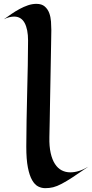

<svg xmlns="http://www.w3.org/2000/svg" viewBox="-50 -964 483 1007"><path d="M413.1 -89.8Q364.3 -56.2 331.1 -34.4Q297.9 -12.7 273.2 0.2Q248.5 13.2 228.8 18.1Q209 22.9 187 22.9Q168 22.9 150.1 13.9Q132.3 4.9 118.4 -19.3Q104.5 -43.5 96.2 -85.7Q87.9 -127.9 87.9 -194.8Q87.9 -260.7 89.4 -333Q90.8 -405.3 92.5 -478Q94.2 -550.8 95.7 -620.6Q97.2 -690.4 97.2 -751Q97.2 -810.5 79.1 -843.8Q61 -877 23.9 -877Q12.7 -877 -1 -873.8Q-14.6 -870.6 -29.8 -862.8Q-10.7 -876.5 10.3 -890.9Q31.2 -905.3 53 -917Q74.7 -928.7 96.9 -936.3Q119.1 -943.8 141.1 -943.8Q168.9 -943.8 184.8 -929.9Q200.7 -916 208.3 -895.5Q215.8 -875 217.5 -850.8Q219.2 -826.7 219.2 -806.2Q218.8 -774.9 218 -731Q217.3 -687 216.3 -636.5Q215.3 -585.9 214.4 -531.7Q213.4 -477.5 212.4 -425.5Q211.4 -373.5 210.7 -326.7Q210 -279.8 209 -244.1Q208 -196.3 215.8 -161.4Q223.6 -126.5 238.3 -104Q252.9 -81.5 273.4 -70.8Q293.9 -60.1 318.8 -60.1Q363.8 -60.1 413.1 -89.8Z"/></svg>

Font: Eagle Lake
Style: Regular
Weight: 400
Designer: Astigmatic (AOETI)
Foundry: Astigmatic (AOETI)
Version: Version 1.000